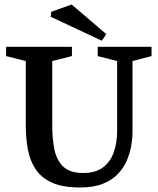

<svg xmlns="http://www.w3.org/2000/svg" viewBox="-20 -820 698 849"><path d="M334 9Q257 9 209.5 -12.5Q162 -34 137 -72.5Q112 -111 103 -160.5Q94 -210 94 -265V-550L7 -572V-613H298V-572L211 -550V-265Q211 -207 220.5 -159.5Q230 -112 259.5 -83.5Q289 -55 348 -55Q402 -55 435 -79.5Q468 -104 483 -146.5Q498 -189 498 -242V-550L412 -572V-613H650V-572L566 -550V-236Q566 -212 561 -180Q556 -148 542.5 -114.5Q529 -81 503.5 -53Q478 -25 436.5 -8Q395 9 334 9ZM430 -640 204 -746 207 -768 297 -800 450 -669Z"/></svg>

Font: Manuale SemiBold
Style: Regular
Weight: 600
Version: Version 1.002